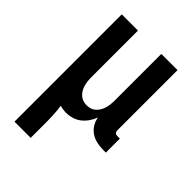

<svg xmlns="http://www.w3.org/2000/svg" viewBox="-215 -617 930 930"><g transform="rotate(45 250.0 -152.5)"><path d="M59 215V-520H170V-200Q170 -187 171.5 -174Q173 -161 176.5 -148.5Q180 -136 186.5 -125Q193 -114 202.5 -105Q212 -96 224.5 -92Q237 -88 250 -88Q263 -88 275.5 -92Q288 -96 297.5 -105Q307 -114 313.5 -125Q320 -136 323.5 -148.5Q327 -161 328.5 -174Q330 -187 330 -200V-520H441V-108Q441 -104 442 -100Q443 -96 446 -93Q449 -90 453 -89Q457 -88 461 -88H478V8H461Q439 8 417 3.5Q395 -1 376.5 -13Q358 -25 346 -44Q334 -63 331 -85Q323 -65 311 -47.5Q299 -30 282.5 -17Q266 -4 245.5 2Q225 8 204 8Q194 8 183.5 6.5Q173 5 163 2Q167 28 168.5 54.5Q170 81 170 107V215Z"/></g></svg>

Font: Iosevka SS04
Style: Bold
Weight: 700
Monospace: yes
Designer: Belleve Invis
Foundry: Belleve Invis
Version: Version 19.0.0; ttfautohint (v1.8.4)